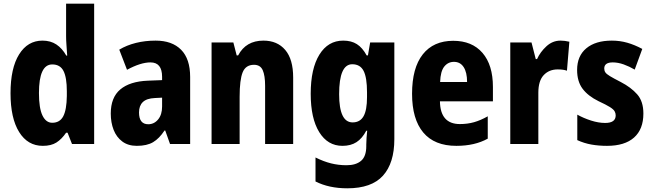

<svg xmlns="http://www.w3.org/2000/svg" viewBox="-20 -780 3535 1040"><path d="M212 10Q130 10 83.5 -65Q37 -140 37 -275Q37 -411 83.5 -485.5Q130 -560 210 -560Q254 -560 285.5 -539Q317 -518 339 -479H344Q342 -509 340 -536Q338 -563 338 -584V-760H490V0H370L346 -61H338Q314 -26 285.5 -8Q257 10 212 10ZM263 -115Q304 -115 322.5 -150Q341 -185 342 -260V-286Q342 -360 324 -395.5Q306 -431 263 -431Q191 -431 191 -276Q191 -194 210 -154.5Q229 -115 263 -115Z M823 -560Q912 -560 961 -510.5Q1010 -461 1010 -363V0H901L875 -73H871Q843 -30 809.5 -10Q776 10 721 10Q674 10 642.5 -13.5Q611 -37 595.5 -76.5Q580 -116 580 -165Q580 -252 631.5 -295.5Q683 -339 781 -343L858 -346V-364Q858 -442 795 -442Q742 -442 668 -402L626 -511Q666 -535 716 -547.5Q766 -560 823 -560ZM819 -249Q774 -247 753.5 -227Q733 -207 733 -171Q733 -107 783 -107Q815 -107 836.5 -133Q858 -159 858 -203V-251Z M1407 -560Q1482 -560 1525 -509.5Q1568 -459 1568 -360V0H1416V-315Q1416 -371 1403 -400Q1390 -429 1356 -429Q1311 -429 1294.5 -388.5Q1278 -348 1278 -256V0H1126V-550H1244L1262 -480H1270Q1312 -560 1407 -560Z M1839 -560Q1883 -560 1913 -541Q1943 -522 1966 -480H1973L1985 -550H2116V-26Q2116 103 2054.5 171.5Q1993 240 1861 240Q1762 240 1689 203V73Q1733 95 1773.5 105Q1814 115 1857 115Q1908 115 1936 91Q1964 67 1964 12V3Q1964 -13 1965.5 -34Q1967 -55 1969 -72H1964Q1942 -30 1911 -10Q1880 10 1835 10Q1755 10 1709 -64.5Q1663 -139 1663 -272Q1663 -408 1710 -484Q1757 -560 1839 -560ZM1888 -432Q1817 -432 1817 -270Q1817 -117 1890 -117Q1930 -117 1949 -150Q1968 -183 1968 -254V-280Q1968 -360 1949.5 -396Q1931 -432 1888 -432Z M2435 -559Q2537 -559 2593.5 -493.5Q2650 -428 2650 -309V-231H2363Q2365 -108 2471 -108Q2512 -108 2547.5 -118Q2583 -128 2622 -150V-29Q2552 10 2452 10Q2333 10 2272.5 -62.5Q2212 -135 2212 -272Q2212 -412 2270 -485.5Q2328 -559 2435 -559ZM2439 -445Q2407 -445 2386.5 -419.5Q2366 -394 2364 -336H2510Q2510 -388 2491.5 -416.5Q2473 -445 2439 -445Z M3016 -560Q3039 -560 3064 -554L3051 -397Q3032 -404 3001 -404Q2954 -404 2925 -373Q2896 -342 2896 -278V0H2744V-550H2859L2882 -460H2889Q2906 -498 2939.5 -529Q2973 -560 3016 -560Z M3465 -165Q3465 -80 3414.5 -35Q3364 10 3268 10Q3223 10 3183.5 3Q3144 -4 3107 -21V-159Q3141 -140 3181.5 -127Q3222 -114 3258 -114Q3315 -114 3315 -155Q3315 -167 3309 -177.5Q3303 -188 3283 -200.5Q3263 -213 3222 -232Q3165 -260 3135.5 -299.5Q3106 -339 3106 -401Q3106 -477 3156 -518.5Q3206 -560 3294 -560Q3338 -560 3378 -548.5Q3418 -537 3459 -515L3418 -403Q3389 -420 3358.5 -431Q3328 -442 3299 -442Q3253 -442 3253 -409Q3253 -397 3259 -388Q3265 -379 3284 -367.5Q3303 -356 3342 -336Q3398 -307 3431.5 -269Q3465 -231 3465 -165Z"/></svg>

Font: Noto Sans Myanmar Condensed ExtraBold
Style: Regular
Weight: 800
Width: 3
Designer: Monotype Design Team
Foundry: Monotype Imaging Inc.
Version: Version 2.107; ttfautohint (v1.8.4.7-5d5b)